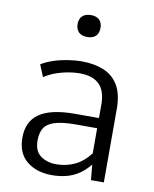

<svg xmlns="http://www.w3.org/2000/svg" viewBox="-86 -825 718 898"><g transform="rotate(10 273.0 -375.5)"><path d="M222.7 8.8Q148.9 8.8 102.5 -29.1Q56.2 -66.9 56.2 -140.6Q56.2 -177.2 68.8 -205.6Q81.5 -233.9 108.2 -253.2Q134.8 -272.5 177.2 -282.5Q219.7 -292.5 278.3 -292.5H393.1V-356.9Q393.1 -421.4 361.8 -452.1Q330.6 -482.9 268.6 -482.9Q230 -482.9 184.1 -471.2Q138.2 -459.5 102.1 -435.5L78.6 -492.2Q103 -507.3 134.5 -517.8Q166 -528.3 200.9 -533.9Q235.8 -539.6 269 -539.6Q328.1 -539.6 372.8 -521.2Q417.5 -502.9 442.6 -461.2Q467.8 -419.4 467.8 -348.6V0H406.7L399.9 -72.8Q375 -42 347.2 -24.2Q319.3 -6.3 288.1 1.2Q256.8 8.8 222.7 8.8ZM232.9 -44.9Q280.8 -44.9 321.3 -64.2Q361.8 -83.5 393.1 -125V-244.1H290.5Q226.1 -244.1 190.7 -232.4Q155.3 -220.7 141.8 -197.8Q128.4 -174.8 128.4 -140.1Q128.4 -88.9 159.2 -66.9Q189.9 -44.9 232.9 -44.9ZM272.9 -656.2Q246.6 -656.2 232.4 -669.9Q218.3 -683.6 218.3 -708.5Q218.3 -732.9 232.4 -746.6Q246.6 -760.3 272.9 -760.3Q299.3 -760.3 313.2 -746.6Q327.1 -732.9 327.1 -708.5Q327.1 -683.6 313.2 -669.9Q299.3 -656.2 272.9 -656.2Z"/></g></svg>

Font: Comme Light
Style: Regular
Weight: 300
Version: Version 1.000;gftools[0.9.27]